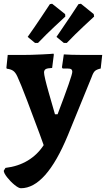

<svg xmlns="http://www.w3.org/2000/svg" viewBox="-41 -758 563 1020"><path d="M-21 149 -12 134Q55 126 106.5 95Q158 64 191 13L169 -48Q138 -132 103 -224Q68 -316 51 -352Q41 -374 28 -382.5Q15 -391 -5 -393L-7 -398L0 -466H76Q123 -466 183 -469Q243 -472 243 -473L245 -468L236 -397Q210 -396 201.5 -390.5Q193 -385 193 -373Q193 -354 217.5 -267.5Q242 -181 251 -151H265Q343 -356 343 -376Q343 -386 337.5 -390Q332 -394 317 -394H292L288 -400L298 -469Q309 -468 340 -467Q371 -466 406 -466H502L494 -394Q472 -389 463 -380.5Q454 -372 446 -349L319 -38Q203 242 70 242Q58 242 36 224Q14 206 -3.5 183.5Q-21 161 -21 149ZM161 -530H145L106 -562Q143 -614 178.5 -667.5Q214 -721 224 -736L236 -738L305 -683L306 -670Q293 -658 249 -617Q205 -576 161 -530ZM314 -530H298L259 -562Q302 -624 334 -672.5Q366 -721 376 -736L389 -738L457 -683L459 -670Q446 -658 402 -617Q358 -576 314 -530Z"/></svg>

Font: Alegreya ExtraBold
Style: Regular
Weight: 800
Designer: Juan Pablo del Peral
Foundry: Huerta Tipografica
Version: Version 2.007; ttfautohint (v1.6)